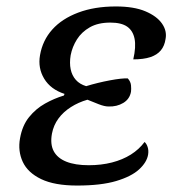

<svg xmlns="http://www.w3.org/2000/svg" viewBox="-20 -565 535 595"><path d="M219 10Q149 10 107.5 -10Q66 -30 50.5 -63.5Q35 -97 42 -136Q49 -176 70 -202Q91 -228 119.5 -244Q148 -260 178 -269L180 -274Q137 -288 117 -321Q97 -354 104 -394Q112 -440 142 -473.5Q172 -507 222.5 -526Q273 -545 339 -545Q395 -545 430.5 -530Q466 -515 482 -492Q498 -469 493 -444Q490 -423 478.5 -409Q467 -395 446 -388Q425 -381 393 -381Q402 -420 397 -445Q392 -470 374 -482.5Q356 -495 322 -495Q284 -495 258.5 -480.5Q233 -466 218.5 -443Q204 -420 199 -394Q195 -370 199 -350.5Q203 -331 215 -317.5Q227 -304 247 -298Q283 -309 320.5 -316Q358 -323 376 -322Q385 -312 386 -300.5Q387 -289 386 -281Q382 -258 362 -246Q342 -234 316 -235Q304 -235 286 -242Q268 -249 251 -256Q223 -248 199.5 -233Q176 -218 161 -197.5Q146 -177 141 -151Q135 -118 146.5 -96.5Q158 -75 185.5 -64Q213 -53 255 -53Q294 -53 327 -61.5Q360 -70 385.5 -86Q411 -102 428 -125Q434 -120 437.5 -109.5Q441 -99 439 -86Q435 -62 411 -40Q387 -18 340 -4Q293 10 219 10Z"/></svg>

Font: Noto Serif
Style: Italic
Weight: 400
Italic angle: -12°
Designer: Monotype Design Team
Foundry: Monotype Imaging Inc.
Version: Version 2.013